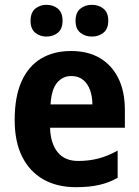

<svg xmlns="http://www.w3.org/2000/svg" viewBox="-20 -768 577 798"><path d="M275 -556Q346 -556 395.5 -526.5Q445 -497 472 -442.5Q499 -388 499 -310V-237H188Q190 -172 219.5 -135.5Q249 -99 305 -99Q349 -99 388 -109Q427 -119 469 -142V-29Q434 -9 392.5 0.5Q351 10 296 10Q217 10 160 -22.5Q103 -55 72 -117Q41 -179 41 -269Q41 -366 69.5 -429.5Q98 -493 150.5 -524.5Q203 -556 275 -556ZM276 -452Q241 -452 217.5 -424.5Q194 -397 190 -334H364Q364 -366 354.5 -393Q345 -420 325.5 -436Q306 -452 276 -452ZM107 -681Q107 -716 126.5 -732Q146 -748 173 -748Q201 -748 220.5 -732Q240 -716 240 -682Q240 -648 220.5 -632Q201 -616 173 -616Q146 -616 126.5 -632Q107 -648 107 -681ZM294 -681Q294 -716 314 -732Q334 -748 362 -748Q390 -748 410 -732Q430 -716 430 -682Q430 -648 410 -632Q390 -616 362 -616Q334 -616 314 -632Q294 -648 294 -681Z"/></svg>

Font: Noto Sans Bengali SemiCondensed
Style: Bold
Weight: 700
Width: 4
Designer: Jelle Bosma - Monotype Design Team
Foundry: Monotype Imaging Inc.
Version: Version 2.003